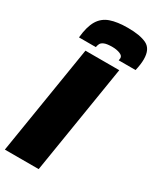

<svg xmlns="http://www.w3.org/2000/svg" viewBox="-233 -998 881 1067"><g transform="rotate(30 207.0 -464.0)"><path d="M-2 0 111 -700H328L215 0ZM253 -928Q332 -928 374 -907Q416 -886 416 -820Q416 -788 406 -746H298Q300 -756 300 -761Q300 -777 278.5 -785Q257 -793 231 -793Q196 -793 179.5 -786Q163 -779 158 -768.5Q153 -758 151 -746H43Q50 -818 73.5 -857.5Q97 -897 141 -912.5Q185 -928 253 -928Z"/></g></svg>

Font: Georama Black
Style: Italic
Weight: 900
Italic angle: -9°
Designer: Jean-Baptiste Levee
Foundry: Production Type
Version: Version 1.000